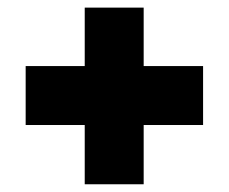

<svg xmlns="http://www.w3.org/2000/svg" viewBox="-20 -501 594 499"><path d="M200.2 -22.1V-176.1H46.7V-329.3H200.2V-481.2H353.4V-329.3H507.8V-176.1H353.4V-22.1Z"/></svg>

Font: Titillium Web SemiBold
Style: Regular
Weight: 600
Designer: Mohamed Gaber, Accademia di Belle Arti di Urbino
Foundry: Kief Type Foundry, Accademia di Belle Arti di Urbino
Version: Version 3.000; ttfautohint (v1.8.4)